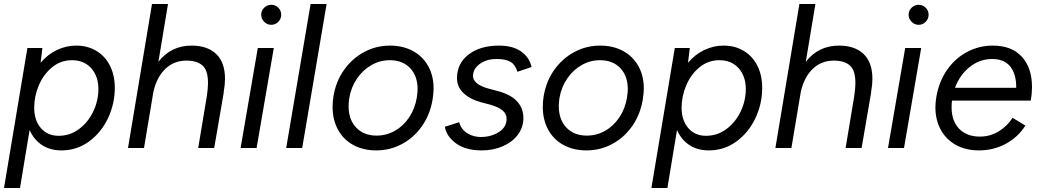

<svg xmlns="http://www.w3.org/2000/svg" viewBox="-20 -740 5207 960"><path d="M117 -500H192L183 -426Q218 -468 264.5 -490Q311 -512 361 -512Q418 -512 462 -485.5Q506 -459 530 -411Q554 -363 554 -301Q554 -221 520 -149Q486 -77 425 -32.5Q364 12 287 12Q230 12 189.5 -15Q149 -42 128 -90L80 200H0ZM273 -61Q330 -61 375.5 -95Q421 -129 446.5 -183Q472 -237 472 -295Q472 -359 436 -399Q400 -439 340 -439Q284 -439 241 -404Q198 -369 174.5 -314Q151 -259 151 -202Q151 -138 184.5 -99.5Q218 -61 273 -61Z M740 -720H820L772 -431Q835 -512 938 -512Q1017 -512 1061 -470Q1105 -428 1105 -346Q1105 -317 1099 -284L1098 -279H1099L1051 0H971L1014 -258Q1020 -297 1020 -325Q1020 -389 992 -413Q964 -437 912 -437Q850 -437 807 -396Q764 -355 747 -281L700 0H620Z M1269 -500H1349L1263 0H1183ZM1286 -666Q1286 -687 1301 -701.5Q1316 -716 1336 -716Q1357 -716 1371.5 -701.5Q1386 -687 1386 -666Q1386 -646 1371.5 -631Q1357 -616 1336 -616Q1316 -616 1301 -631Q1286 -646 1286 -666Z M1533 -720H1613L1491 0H1411Z M1643 -205Q1643 -233 1647 -257Q1659 -332 1699.5 -389.5Q1740 -447 1800 -479.5Q1860 -512 1930 -512Q1995 -512 2044.5 -485Q2094 -458 2121 -409.5Q2148 -361 2148 -297Q2148 -275 2143 -243Q2131 -169 2091 -111Q2051 -53 1991 -20.5Q1931 12 1861 12Q1796 12 1746.5 -15Q1697 -42 1670 -91.5Q1643 -141 1643 -205ZM1723 -209Q1723 -142 1761 -102Q1799 -62 1863 -62Q1912 -62 1954.5 -86Q1997 -110 2026 -153.5Q2055 -197 2064 -252Q2068 -280 2068 -294Q2068 -360 2030.5 -399.5Q1993 -439 1929 -439Q1880 -439 1837 -414.5Q1794 -390 1764.5 -346.5Q1735 -303 1726 -248Q1723 -227 1723 -209Z M2204 -106 2276 -129Q2285 -94 2315.5 -74.5Q2346 -55 2384 -55Q2435 -55 2474 -79.5Q2513 -104 2513 -146Q2513 -171 2492.5 -188Q2472 -205 2430 -217L2384 -229Q2327 -245 2296 -276Q2265 -307 2265 -349Q2265 -423 2323 -467.5Q2381 -512 2475 -512Q2543 -512 2584.5 -483.5Q2626 -455 2638 -405L2567 -381Q2557 -416 2533 -430.5Q2509 -445 2463 -445Q2413 -445 2379 -420.5Q2345 -396 2345 -359Q2345 -340 2365 -323.5Q2385 -307 2423 -297L2464 -286Q2532 -269 2564.5 -234Q2597 -199 2597 -151Q2597 -103 2569 -66Q2541 -29 2493.5 -8.5Q2446 12 2389 12Q2309 12 2261 -22.5Q2213 -57 2204 -106Z M2694 -205Q2694 -233 2698 -257Q2710 -332 2750.5 -389.5Q2791 -447 2851 -479.5Q2911 -512 2981 -512Q3046 -512 3095.5 -485Q3145 -458 3172 -409.5Q3199 -361 3199 -297Q3199 -275 3194 -243Q3182 -169 3142 -111Q3102 -53 3042 -20.5Q2982 12 2912 12Q2847 12 2797.5 -15Q2748 -42 2721 -91.5Q2694 -141 2694 -205ZM2774 -209Q2774 -142 2812 -102Q2850 -62 2914 -62Q2963 -62 3005.5 -86Q3048 -110 3077 -153.5Q3106 -197 3115 -252Q3119 -280 3119 -294Q3119 -360 3081.5 -399.5Q3044 -439 2980 -439Q2931 -439 2888 -414.5Q2845 -390 2815.5 -346.5Q2786 -303 2777 -248Q2774 -227 2774 -209Z M3354 -500H3429L3420 -426Q3455 -468 3501.5 -490Q3548 -512 3598 -512Q3655 -512 3699 -485.5Q3743 -459 3767 -411Q3791 -363 3791 -301Q3791 -221 3757 -149Q3723 -77 3662 -32.5Q3601 12 3524 12Q3467 12 3426.5 -15Q3386 -42 3365 -90L3317 200H3237ZM3510 -61Q3567 -61 3612.5 -95Q3658 -129 3683.5 -183Q3709 -237 3709 -295Q3709 -359 3673 -399Q3637 -439 3577 -439Q3521 -439 3478 -404Q3435 -369 3411.5 -314Q3388 -259 3388 -202Q3388 -138 3421.5 -99.5Q3455 -61 3510 -61Z M3977 -720H4057L4009 -431Q4072 -512 4175 -512Q4254 -512 4298 -470Q4342 -428 4342 -346Q4342 -317 4336 -284L4335 -279H4336L4288 0H4208L4251 -258Q4257 -297 4257 -325Q4257 -389 4229 -413Q4201 -437 4149 -437Q4087 -437 4044 -396Q4001 -355 3984 -281L3937 0H3857Z M4506 -500H4586L4500 0H4420ZM4523 -666Q4523 -687 4538 -701.5Q4553 -716 4573 -716Q4594 -716 4608.5 -701.5Q4623 -687 4623 -666Q4623 -646 4608.5 -631Q4594 -616 4573 -616Q4553 -616 4538 -631Q4523 -646 4523 -666Z M4657 -204Q4657 -227 4662 -257Q4675 -332 4715 -390Q4755 -448 4815 -480Q4875 -512 4944 -512Q5038 -512 5089 -456.5Q5140 -401 5140 -305Q5140 -273 5134 -237H4740Q4738 -225 4738 -203Q4738 -135 4776 -96Q4814 -57 4879 -57Q4930 -57 4972.5 -82.5Q5015 -108 5043 -151L5107 -112Q5069 -53 5008 -20.5Q4947 12 4875 12Q4809 12 4760 -15Q4711 -42 4684 -91Q4657 -140 4657 -204ZM5061 -301Q5062 -368 5032 -406.5Q5002 -445 4941 -445Q4879 -445 4829 -405.5Q4779 -366 4755 -301Z"/></svg>

Font: Oak Sans
Style: Italic
Weight: 400
Italic angle: -9.49998°
Foundry: Erik Kennedy, Walven
Version: Version 1.000